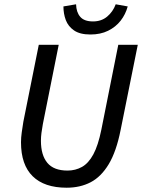

<svg xmlns="http://www.w3.org/2000/svg" viewBox="-20 -864 663 896"><path d="M291 12Q187 12 132.5 -41.5Q78 -95 78 -200Q78 -222 81.5 -246.5Q85 -271 89 -296L161 -655H254L180 -285Q176 -263 173.5 -244Q171 -225 171 -207Q171 -140 201 -104Q231 -68 295 -68Q332 -68 362.5 -85Q393 -102 415.5 -143.5Q438 -185 453 -259L532 -655H623L543 -258Q523 -157 487.5 -98Q452 -39 403 -13.5Q354 12 291 12ZM402 -703Q353 -703 325.5 -722Q298 -741 287 -770.5Q276 -800 276 -834L335 -844Q336 -807 354.5 -785.5Q373 -764 414 -764Q453 -764 480 -786.5Q507 -809 520 -844L576 -834Q566 -797 543 -767.5Q520 -738 484.5 -720.5Q449 -703 402 -703Z"/></svg>

Font: Source Sans 3 ExtraLight Medium
Style: Italic
Weight: 500
Italic angle: -11°
Version: Version 3.052;hotconv 1.1.0;makeotfexe 2.6.0